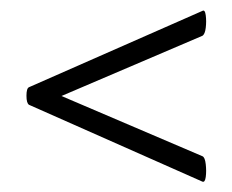

<svg xmlns="http://www.w3.org/2000/svg" viewBox="-20 -375 447 370"><path d="M36 -173Q31 -176 31 -190.5Q31 -205 36 -207L370 -354Q375 -357 376.5 -345.5Q378 -334 376.5 -321.5Q375 -309 370 -306L54 -171V-209L370 -74Q375 -72 376.5 -58.5Q378 -45 376.5 -34Q375 -23 370 -25Z"/></svg>

Font: Cormorant Garamond Light
Style: Bold
Weight: 700
Version: Version 4.001